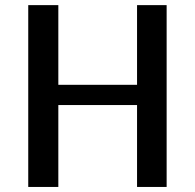

<svg xmlns="http://www.w3.org/2000/svg" viewBox="-20 -740 771 760"><path d="M639.6 -719.7V0H522.5V-324.2H210.9V0H91.8V-719.7H210.9V-404.3H522.5V-719.7Z"/></svg>

Font: Allerta
Style: Regular
Weight: 400
Designer: Matt McInerney
Foundry: Matt McInerney
Version: Version 1.0